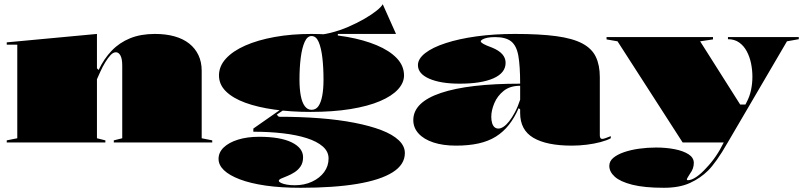

<svg xmlns="http://www.w3.org/2000/svg" viewBox="-20 -676 3814 911"><path d="M987 -10V0H520V-10L560 -20V-365Q560 -397 551.5 -412.5Q543 -428 530 -428Q517 -428 504.5 -414.5Q492 -401 479.5 -380.5Q467 -360 457 -338Q447 -316 440 -300V-20L480 -10V0H12V-10L62 -20V-464H12V-475L440 -515V-352L448 -344Q473 -397 510 -435.5Q547 -474 597.5 -494.5Q648 -515 715 -515Q767 -515 808 -503.5Q849 -492 877.5 -469.5Q906 -447 921.5 -414.5Q937 -382 937 -340V-20Z M1406 215Q1312 215 1240 204.5Q1168 194 1118 175Q1068 156 1042.5 131.5Q1017 107 1017 78Q1017 47 1041.5 23.5Q1066 0 1109.5 -13.5Q1153 -27 1209 -27Q1310 -27 1364 -0.5Q1418 26 1418 70Q1418 96 1406.5 113Q1395 130 1378 141Q1361 152 1343.5 159Q1326 166 1314.5 171Q1303 176 1303 182Q1303 187 1313.5 192Q1324 197 1341 200Q1358 203 1379 203Q1424 203 1460.5 186Q1497 169 1518 140.5Q1539 112 1539 76Q1539 43 1511.5 19Q1484 -5 1435.5 -20.5Q1387 -36 1322 -43.5Q1257 -51 1182 -51V-66L1318 -161L1327 -155L1293 -132L1303 -122Q1406 -122 1496.5 -115Q1587 -108 1661.5 -93.5Q1736 -79 1789.5 -58.5Q1843 -38 1872 -10.5Q1901 17 1901 50Q1901 105 1843 141.5Q1785 178 1675 196.5Q1565 215 1406 215ZM1453 -145Q1361 -145 1282 -156Q1203 -167 1144 -188.5Q1085 -210 1052 -242.5Q1019 -275 1019 -318Q1019 -362 1052 -398Q1085 -434 1144 -460Q1203 -486 1283 -500.5Q1363 -515 1458 -515Q1547 -515 1626.5 -501Q1706 -487 1767 -461.5Q1828 -436 1862.5 -400Q1897 -364 1897 -318Q1897 -283 1868 -251.5Q1839 -220 1782.5 -196Q1726 -172 1643 -158.5Q1560 -145 1453 -145ZM1458 -155Q1479 -155 1491 -172.5Q1503 -190 1509 -222Q1515 -254 1515 -298Q1515 -356 1509.5 -402.5Q1504 -449 1492 -477Q1480 -505 1458 -505Q1438 -505 1425.5 -477Q1413 -449 1407 -402.5Q1401 -356 1401 -298Q1401 -255 1407 -222.5Q1413 -190 1426 -172.5Q1439 -155 1458 -155ZM1583 -495 1461 -509Q1503 -509 1547.5 -520Q1592 -531 1633.5 -549Q1675 -567 1709.5 -587Q1744 -607 1767 -625.5Q1790 -644 1796 -656L1859 -515H1583Z M2423 -515Q2541 -515 2619 -504.5Q2697 -494 2742.5 -470Q2788 -446 2807 -406.5Q2826 -367 2826 -310V-34Q2826 -27 2828.5 -22Q2831 -17 2837 -17Q2843 -17 2853 -20.5Q2863 -24 2878 -30V-20Q2860 -10 2830 -2Q2800 6 2764.5 10.5Q2729 15 2693 15Q2574 15 2511 -22Q2448 -59 2448 -140Q2448 -142 2448 -143.5Q2448 -145 2448 -148.5Q2448 -152 2448 -157L2441 -163Q2421 -117 2394.5 -83.5Q2368 -50 2333 -28Q2298 -6 2251 4.5Q2204 15 2144 15Q2082 15 2036.5 0Q1991 -15 1966 -42.5Q1941 -70 1941 -106Q1941 -191 2072 -235Q2203 -279 2448 -279Q2448 -363 2439.5 -411Q2431 -459 2405.5 -479.5Q2380 -500 2329 -500Q2308 -500 2293 -497Q2278 -494 2269.5 -489Q2261 -484 2261 -480Q2261 -475 2273 -468Q2285 -461 2315 -450Q2379 -424 2379 -378Q2379 -330 2321.5 -304.5Q2264 -279 2161 -279Q2071 -279 2017 -302.5Q1963 -326 1963 -367Q1963 -397 1997.5 -424Q2032 -451 2095 -471.5Q2158 -492 2241.5 -503.5Q2325 -515 2423 -515ZM2448 -269Q2400 -269 2370 -245Q2340 -221 2325.5 -186.5Q2311 -152 2311 -122Q2311 -105 2315 -92Q2319 -79 2326.5 -72.5Q2334 -66 2345 -66Q2356 -66 2369 -74.5Q2382 -83 2395.5 -100Q2409 -117 2423 -143Q2437 -169 2448 -203Z M3130 215Q3037 215 2980 200.5Q2923 186 2897 162.5Q2871 139 2871 111Q2871 89 2890 73Q2909 57 2941 46Q2973 35 3012.5 29.5Q3052 24 3093 24Q3141 24 3181.5 32Q3222 40 3247 56Q3272 72 3272 97Q3272 111 3267.5 123.5Q3263 136 3254 148Q3248 158 3243.5 165Q3239 172 3239 176Q3239 179 3244 179Q3261 179 3284 163.5Q3307 148 3332 120Q3356 95 3376.5 65Q3397 35 3414 0H3219L2910 -480L2858 -489V-500H3363V-489L3302 -480L3492 -180H3517L3523 -192Q3537 -218 3543.5 -249Q3550 -280 3550 -312Q3550 -344 3543.5 -375.5Q3537 -407 3523 -433Q3509 -459 3487 -474.5Q3465 -490 3434 -490V-500H3770V-490L3714 -480L3433 0Q3405 49 3381.5 82Q3358 115 3340 133Q3304 169 3254 192Q3204 215 3130 215Z"/></svg>

Font: Kalnia SemiExpanded
Style: Bold
Weight: 700
Width: 6
Designer: Frida Medrano
Foundry: Frida Medrano
Version: Version 1.105